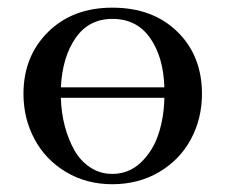

<svg xmlns="http://www.w3.org/2000/svg" viewBox="-20 -472 584 499"><path d="M41 -228Q41 -325.7 105 -388.9Q168.9 -452.1 272 -452.1Q377 -452.1 440.9 -389.6Q504.9 -327.1 504.9 -228Q504.9 -163.6 476.1 -110.1Q447.3 -56.6 393.6 -24.9Q339.8 6.8 272 6.8Q204.6 6.8 151.4 -25.1Q98.1 -57.1 69.6 -110.6Q41 -164.1 41 -228ZM138.2 -217.8Q139.2 -179.7 148.2 -145Q157.2 -110.4 173.1 -82Q189 -53.7 214.6 -36.9Q240.2 -20 272 -20Q314.9 -20 346.2 -49.8Q377.4 -79.6 391.8 -123.3Q406.2 -167 407.2 -217.8ZM138.2 -245.1H407.2Q404.8 -323.7 370.1 -373.3Q335.4 -422.9 272 -422.9Q210.9 -422.9 176.5 -373.3Q142.1 -323.7 138.2 -245.1Z"/></svg>

Font: Dehuti
Style: Bold
Weight: 700
Version: Version 1.2